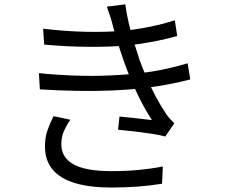

<svg xmlns="http://www.w3.org/2000/svg" viewBox="-20 -818 1040 887"><path d="M179.2 -685.4Q283.6 -673 379.3 -671.1Q475 -669.2 551.7 -676Q613.4 -682.3 673.6 -694.6Q733.8 -706.9 787.6 -724.4L798.7 -651.7Q749.6 -637.5 689.2 -625.9Q628.8 -614.3 568.7 -608.1Q492.5 -601.2 392.1 -601.7Q291.8 -602.2 184.1 -612ZM159.7 -480.1Q245.4 -471.5 328.1 -468.8Q410.8 -466.1 485.1 -469.2Q559.5 -472.3 617.4 -479.1Q688.8 -486.7 747.8 -500Q806.8 -513.4 846.7 -525.7L859.1 -451.1Q818.2 -440.1 763 -429.3Q707.8 -418.6 644.8 -411Q583.2 -403.8 503.9 -400.2Q424.6 -396.6 337.5 -398.1Q250.4 -399.6 164.1 -405.2ZM501.5 -698.4Q496 -720.9 488.7 -743.5Q481.5 -766 473.7 -787.2L558.9 -798.1Q564.1 -756.3 574.9 -710.7Q585.7 -665 599.1 -621.6Q612.4 -578.2 624.2 -542.7Q638.2 -503.9 657.1 -460.1Q676 -416.3 699 -373Q722 -329.7 747.9 -291.2Q755.8 -279.5 765.2 -269.1Q774.6 -258.6 785.3 -248.3L743.6 -187.4Q715.6 -194.9 677.7 -200.6Q639.8 -206.3 600.1 -210.9Q560.4 -215.4 525.4 -218.8L532 -279.6Q572 -275.7 615.2 -271.1Q658.3 -266.5 681.8 -263.2Q640.3 -327.6 608.7 -396.8Q577 -466 555.1 -526.8Q543.1 -561 533.5 -590.6Q523.8 -620.2 516.2 -647Q508.5 -673.8 501.5 -698.4ZM305.2 -264.9Q287.2 -239.1 275.3 -212.3Q263.4 -185.5 263.4 -151.7Q263.4 -89.9 319.7 -58.7Q376.1 -27.5 493.7 -27.5Q563.5 -27.5 620.8 -32.9Q678 -38.3 732.2 -48.9L728.7 30.7Q676.7 39.3 618 43.8Q559.2 48.4 495 48.4Q397 48.4 328.7 28.5Q260.4 8.5 224.5 -32.9Q188.6 -74.4 187.8 -138.4Q187.4 -181.2 198.9 -214.6Q210.3 -248 227.1 -281.3Z"/></svg>

Font: Noto Sans HK Thin
Style: Regular
Weight: 100
Designer: Ryoko NISHIZUKA 西塚涼子 (kana, bopomofo & ideographs); Paul D. Hunt (Latin, Greek & Cyrillic); Sandoll Communications 산돌커뮤니
Foundry: Adobe
Version: Version 2.004-H2;hotconv 1.0.118;makeotfexe 2.5.65603